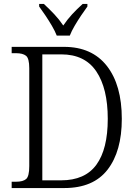

<svg xmlns="http://www.w3.org/2000/svg" viewBox="-20 -951 690 971"><path d="M39 0V-32H62Q96 -32 112 -45.5Q128 -59 128 -111V-606Q128 -656 111.5 -669Q95 -682 61 -682H39V-714H304Q445 -714 520.5 -617.5Q596 -521 596 -350Q596 -186 524 -93Q452 0 305 0ZM289 -39Q410 -39 467.5 -118Q525 -197 525 -350Q525 -504 467 -590Q409 -676 290 -676H194V-39ZM267 -771Q258 -794 242.5 -820.5Q227 -847 209.5 -873Q192 -899 178 -918V-931H202Q231 -904 255 -878.5Q279 -853 300 -822Q321 -853 344.5 -878.5Q368 -904 398 -931H422V-918Q408 -899 390.5 -873Q373 -847 357.5 -820.5Q342 -794 333 -771Z"/></svg>

Font: Noto Serif Tamil SemiCondensed Light
Style: Italic
Weight: 300
Width: 4
Italic angle: -12°
Designer: Indian Type Foundry, Tom Grace, and the Monotype Design Team
Foundry: Monotype Imaging Inc.
Version: Version 2.003; ttfautohint (v1.8.4.7-5d5b)